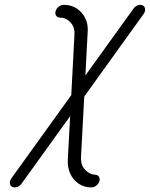

<svg xmlns="http://www.w3.org/2000/svg" viewBox="-20 -559 632 809"><path d="M365 230.7Q334.5 230.7 310.9 214.6Q287.4 198.5 275.6 171.9Q263.9 145.3 265.6 113.8L275.6 -69.6L70.8 214.8Q63.7 224.9 52 228.9Q40.3 232.9 31.5 228.3Q22.7 223.6 21.6 213.3Q20.5 202.9 27.6 192.9L280.3 -158.2L293.9 -416.3Q295.4 -444.1 277.1 -464.4Q258.8 -484.6 233.6 -484.6Q222.7 -484.6 216.9 -492.6Q211.2 -500.5 214.1 -511.5Q217 -522.5 227.1 -530.5Q237.1 -538.6 248 -538.6Q293.9 -538.6 323 -506.3Q352.1 -474.1 349.6 -427.7L339.8 -241L542.5 -522.7Q549.6 -532.7 561.2 -536.7Q572.8 -540.8 581.5 -536.1Q590.3 -531.5 591.4 -521Q592.5 -510.5 585.4 -500.5L335 -152.3L321.3 102.3Q320.8 116.5 323.5 128.4Q327.6 147.7 345.3 162.4Q363 177 379.6 177Q390.6 177 396.4 184.9Q402.1 192.9 399.2 203.9Q396.2 214.8 386.1 222.8Q376 230.7 365 230.7Z"/></svg>

Font: Tecnico
Style: FinoInclinado
Weight: 400
Italic angle: -15°
Version: Version 1.3